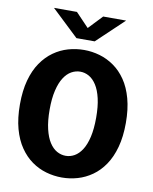

<svg xmlns="http://www.w3.org/2000/svg" viewBox="-98 -979 846 1063"><g transform="rotate(10 325.0 -447.0)"><path d="M323.5 11Q278 11 234.5 -1.5Q191 -14 153.2 -40.8Q115.5 -67.5 86.5 -109.8Q57.5 -152 41.2 -211.2Q25 -270.5 25 -348Q25 -425 41.2 -484.2Q57.5 -543.5 86.5 -585.5Q115.5 -627.5 153.2 -654.2Q191 -681 234.5 -693.5Q278 -706 323.5 -706Q368 -706 411.2 -693.5Q454.5 -681 492.5 -654.2Q530.5 -627.5 559.2 -585.5Q588 -543.5 604.2 -484.2Q620.5 -425 620.5 -348Q620.5 -270.5 604.2 -211.2Q588 -152 559.2 -109.8Q530.5 -67.5 492.5 -40.8Q454.5 -14 411.2 -1.5Q368 11 323.5 11ZM323.5 -111Q349 -111 372.5 -124.2Q396 -137.5 414.2 -165.8Q432.5 -194 443 -239.2Q453.5 -284.5 453.5 -348Q453.5 -411 443 -456Q432.5 -501 414.2 -529.2Q396 -557.5 372.5 -570.8Q349 -584 323.5 -584Q297.5 -584 273.8 -570.8Q250 -557.5 231.8 -529.2Q213.5 -501 202.8 -456Q192 -411 192 -348Q192 -284.5 202.8 -239.2Q213.5 -194 231.8 -165.8Q250 -137.5 273.8 -124.2Q297.5 -111 323.5 -111ZM118 -906.5H247L321 -829L394.5 -906.5H523.5L372 -763H269.5Z"/></g></svg>

Font: Trispace Thin
Style: Bold
Weight: 700
Version: Version 1.210